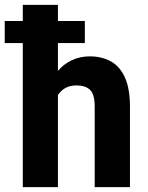

<svg xmlns="http://www.w3.org/2000/svg" viewBox="-42 -770 608 790"><path d="M327.6 -538.1Q376 -538.1 413.3 -517.8Q450.7 -497.6 471.7 -451.9Q492.7 -406.2 492.7 -330.6V0H347.7V-331.5Q347.7 -381.8 328.6 -400.1Q309.6 -418.5 272.9 -418.5Q246.1 -418.5 227.1 -408Q208 -397.5 196.3 -378.4V0H51.8V-592.8H-22.5V-683.6H51.8V-750H196.3V-683.6H307.1V-592.8H196.3V-478.5Q220.7 -506.8 254.2 -522.5Q287.6 -538.1 327.6 -538.1Z"/></svg>

Font: Robert Sans Black
Style: Regular
Weight: 900
Designer: Christian Robertson (extended by Adam Twardoch)
Foundry: Google
Version: Version 12.135;April 2, 2019;FontCreator 11.5.0.2425 64-bit;